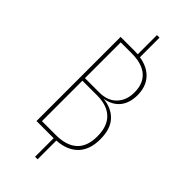

<svg xmlns="http://www.w3.org/2000/svg" viewBox="-298 -866 1067 1067"><g transform="rotate(45 236.0 -332.5)"><path d="M422.9 -179.2Q422.9 -96.7 379.2 -51.5Q335.4 -6.3 254.9 -1V146H234.9V0H231H100.1V-661.1H204.1Q226.1 -661.1 235.8 -660.2V-811H255.9V-657.2Q323.7 -646 359.9 -605Q396 -564 396 -498Q395.5 -436 364.7 -398.4Q334 -360.8 275.9 -351.1Q343.3 -344.7 383.1 -302.5Q422.9 -260.3 422.9 -179.2ZM208 -640.1H122.1V-358.9H233.9Q299.8 -358.9 336.4 -397.2Q373 -435.5 373 -497.1Q373 -566.9 331.3 -603.5Q289.6 -640.1 208 -640.1ZM231.9 -21Q313 -21 356.4 -59.8Q399.9 -98.6 399.9 -179.2Q399.9 -257.8 358.2 -298.3Q316.4 -338.9 237.8 -338.9H122.1V-21Z"/></g></svg>

Font: Fira Sans Compressed Thin
Style: Regular
Weight: 100
Width: 1
Designer: Carrois Corporate & Edenspiekermann AG
Foundry: Carrois Corporate GbR & Edenspiekermann AG
Version: Version 4.203;PS 004.203;hotconv 1.0.88;makeotf.lib2.5.64775